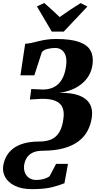

<svg xmlns="http://www.w3.org/2000/svg" viewBox="-68 -1016 674 1305"><path d="M149.5 269.5Q79 269.5 33.5 247Q-12 224.5 -32 189Q-52 153.5 -46.5 113.5Q-41.5 78.5 -25.2 48Q-9 17.5 20.2 -5.5Q49.5 -28.5 93.8 -41.2Q138 -54 199 -54Q248 -54 281.8 -69.2Q315.5 -84.5 335.8 -119Q356 -153.5 363 -209.5Q369.5 -254 357 -284.5Q344.5 -315 308.5 -330.5Q272.5 -346 207.5 -344L135 -339.5L144.5 -411L218.5 -407.5Q249 -407 275.5 -414.8Q302 -422.5 323.5 -440.8Q345 -459 359.8 -489.8Q374.5 -520.5 381 -566Q387 -610.5 377.8 -637.8Q368.5 -665 349.8 -677.5Q331 -690 308 -690Q282 -690 255.2 -683.5Q228.5 -677 216 -660.5L165.5 -504H71L103 -718.5Q126.5 -720 148.5 -725Q170.5 -730 194.2 -736Q218 -742 246.8 -746.5Q275.5 -751 312.5 -751Q413 -751 469.8 -730.8Q526.5 -710.5 547.5 -671.8Q568.5 -633 561 -577.5Q555 -535.5 535.8 -502.5Q516.5 -469.5 486.2 -445.2Q456 -421 417.2 -405.8Q378.5 -390.5 333.5 -384.5Q416.5 -387 468.2 -367.5Q520 -348 541.8 -310.5Q563.5 -273 556.5 -220.5Q550 -171 528.2 -129Q506.5 -87 466.8 -56.5Q427 -26 367 -9Q307 8 223 8.5Q180.5 8.5 153.8 21.8Q127 35 113.5 57.2Q100 79.5 96 106.5Q92.5 133.5 101 156.2Q109.5 179 129 193Q148.5 207 178 207Q195 207 211.8 204.2Q228.5 201.5 243.2 195.8Q258 190 269 182L313 98H394L370 229.5Q339 242.5 287 256Q235 269.5 149.5 269.5ZM284 -801 183 -972.5 233 -995.5Q260 -972 286.5 -948Q313 -924 337.5 -900Q372 -925 408.2 -948.8Q444.5 -972.5 480 -995L526 -971.5L365 -801Z"/></svg>

Font: Merriweather 48pt Black
Style: Italic
Weight: 900
Italic angle: -7.8°
Version: Version 2.101